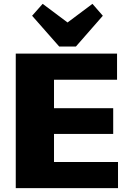

<svg xmlns="http://www.w3.org/2000/svg" viewBox="-20 -979 669 999"><path d="M217 -136H594V0H62V-700H589V-564H217L261 -669V-344L217 -416H569V-282H217L261 -354V-31ZM515 -897 375 -737H288L147 -897L202 -959L389 -819H274L461 -959Z"/></svg>

Font: Pathway Extreme ExtraBold
Style: Regular
Weight: 800
Designer: Eduardo Rodriguez Tunni
Foundry: Eduardo Rodriguez Tunni
Version: Version 1.001;gftools[0.9.26]